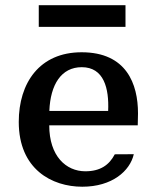

<svg xmlns="http://www.w3.org/2000/svg" viewBox="-20 -705 590 735"><path d="M51.8 -238.3C51.8 -57.1 178.7 9.8 294.9 9.8C409.2 9.8 477.5 -50.3 492.2 -114.7L419.4 -114.3C397.9 -73.2 363.8 -49.3 306.6 -49.3C232.9 -49.3 168.5 -107.4 168.5 -225.1H507.3C507.8 -237.8 508.3 -258.3 508.3 -271C508.3 -383.3 464.4 -504.9 292.5 -504.9C130.9 -504.9 51.8 -387.2 51.8 -238.3ZM168.9 -280.3C172.9 -381.8 214.8 -447.8 293 -447.8C377.9 -447.8 397.9 -366.7 394 -280.3ZM460.4 -602.1V-685.1H128.4V-602.1Z"/></svg>

Font: Arbutus Slab
Style: Regular
Weight: 400
Designer: Karolina Lach
Foundry: Karolina Lach
Version: Version 1.001